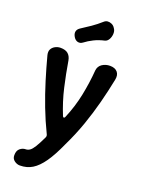

<svg xmlns="http://www.w3.org/2000/svg" viewBox="-175 -827 821 1113"><g transform="rotate(20 235.0 -270.5)"><path d="M95 209Q77 209 61 197Q45 185 45 165V163Q45 135 61 122Q77 109 95 109Q108 109 120 101Q132 93 146 70.5Q160 48 180 6Q185 -4 181 -13Q146 -85 118.5 -157Q91 -229 68.5 -302Q46 -375 27 -447Q22 -468 29 -482Q36 -496 51.5 -504.5Q67 -513 85 -513Q115 -513 131 -499.5Q147 -486 152 -460Q165 -381 183 -302.5Q201 -224 233 -145Q236 -139 240 -139Q244 -139 247 -145Q280 -223 296 -302Q312 -381 318 -459Q321 -485 342 -499Q363 -513 390 -513Q421 -513 436 -495.5Q451 -478 445 -448Q430 -373 410.5 -298Q391 -223 364.5 -147.5Q338 -72 301 4Q268 78 236.5 123Q205 168 171.5 188.5Q138 209 95 209ZM196 -586Q181 -575 165.5 -579Q150 -583 140 -600L139 -602Q130 -618 133 -632Q136 -646 151 -656Q181 -675 210 -695Q239 -715 267 -740Q277 -749 289 -750Q301 -751 313.5 -745.5Q326 -740 333 -729L337 -723Q345 -711 344 -692.5Q343 -674 334.5 -659Q326 -644 312 -640Q276 -632 247 -617.5Q218 -603 196 -586Z"/></g></svg>

Font: Winky Sans Medium
Style: Regular
Weight: 500
Designer: Simon Atzbach
Foundry: typofactur
Version: Version 1.205